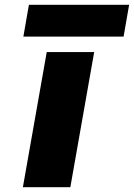

<svg xmlns="http://www.w3.org/2000/svg" viewBox="-20 -777 556 797"><path d="M516 -757 493 -625H77L100 -757ZM371 -561 272 0H75L174 -561Z"/></svg>

Font: Fz Poppins ExtBd
Style: Italic
Weight: 800
Italic angle: -10°
Designer: Ninad Kale (Devanagari), Jonny Pinhorn (Latin)
Foundry: Indian Type Foundry
Version: Vit hóa bi Vntype.Com & FontZin.Com